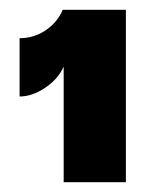

<svg xmlns="http://www.w3.org/2000/svg" viewBox="-20 -722 318 392"><path d="M110 -350V-586Q99 -561 72.5 -543Q46 -525 20 -525V-644Q49 -644 73 -660Q97 -676 108 -702H237V-350Z"/></svg>

Font: Parkinsans Light
Style: Bold
Weight: 700
Version: Version 1.000